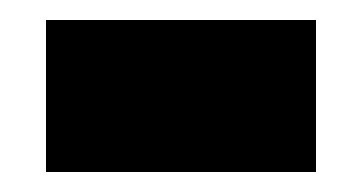

<svg xmlns="http://www.w3.org/2000/svg" viewBox="-20 -364 363 192"><path d="M26 -192V-344H296V-192Z"/></svg>

Font: Noto Sans Bengali Condensed Black
Style: Regular
Weight: 900
Width: 3
Designer: Joana Ranito - Universal Thirst; Jelle Bosma - Monotype Design Team
Foundry: Universal Thirst ehf.
Version: Version 3.000; ttfautohint (v1.8.4.7-5d5b)